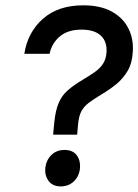

<svg xmlns="http://www.w3.org/2000/svg" viewBox="-20 -670 507 703"><path d="M174.5 -177 178.5 -219.5Q183 -265.5 194.8 -293Q206.5 -320.5 228 -339.2Q249.5 -358 283 -378Q309 -393.5 327.8 -406.8Q346.5 -420 357.5 -437Q368.5 -454 370 -479.5Q372.5 -518 349 -539.8Q325.5 -561.5 278.5 -561.5Q229 -561.5 199.5 -537Q170 -512.5 161.5 -473H69Q81.5 -552 137.2 -601.2Q193 -650.5 284.5 -650.5Q347.5 -650.5 389 -627.8Q430.5 -605 450.2 -565.8Q470 -526.5 466 -478Q463.5 -437.5 447 -409.8Q430.5 -382 406 -362Q381.5 -342 353.5 -325.5Q323.5 -307.5 305 -293.5Q286.5 -279.5 277.2 -261.2Q268 -243 265.5 -211L262.5 -177ZM202.5 12.5Q172.5 12.5 157.8 -7.8Q143 -28 146 -56Q149.5 -84 168.2 -102.5Q187 -121 216 -121Q246.5 -121 260.8 -101.8Q275 -82.5 273 -55.5Q270.5 -25.5 251 -6.5Q231.5 12.5 202.5 12.5Z"/></svg>

Font: Karla Medium
Style: Italic
Weight: 500
Italic angle: -8°
Designer: Jonathan Pinhorn
Version: Version 2.001